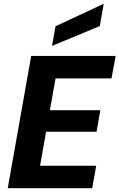

<svg xmlns="http://www.w3.org/2000/svg" viewBox="-20 -996 632 1016"><path d="M21 0 145 -700H592L570 -581H274L244 -413H511L491 -299H224L192 -119H489L468 0ZM255 -753 274 -857 529 -976 508 -858Z"/></svg>

Font: DM Sans 24pt Black
Style: Italic
Weight: 900
Italic angle: -10°
Designer: Colophon Foundry, Jonny Pinhorn
Foundry: Colophon Foundry
Version: Version 4.004;gftools[0.9.30]